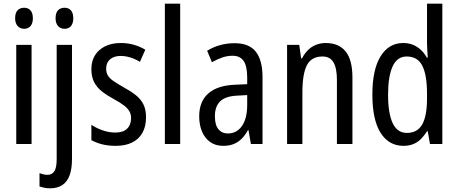

<svg xmlns="http://www.w3.org/2000/svg" viewBox="-20 -780 2483 1040"><path d="M151 -537V0H68V-537ZM111 -738Q133 -738 145.5 -723.5Q158 -709 158 -681Q158 -654 145.5 -639Q133 -624 111 -624Q89 -624 75.5 -639Q62 -654 62 -681Q62 -710 75 -724Q88 -738 111 -738Z M251 240Q234 240 220 237Q206 234 194 230V158Q205 162 215.5 164.5Q226 167 237 167Q262 167 274.5 147.5Q287 128 287 83V-537H370V81Q370 134 357 169.5Q344 205 317.5 222.5Q291 240 251 240ZM281 -681Q281 -710 294 -724Q307 -738 330 -738Q352 -738 364.5 -723.5Q377 -709 377 -681Q377 -654 364.5 -639Q352 -624 330 -624Q308 -624 294.5 -639Q281 -654 281 -681Z M771 -145Q771 -95 751.5 -60.5Q732 -26 695.5 -8Q659 10 607 10Q565 10 532.5 1.5Q500 -7 475 -21V-104Q500 -87 534.5 -74.5Q569 -62 605 -62Q647 -62 668.5 -83Q690 -104 690 -141Q690 -161 681 -177Q672 -193 652 -208.5Q632 -224 597 -243Q560 -263 532.5 -284.5Q505 -306 490 -335Q475 -364 475 -405Q475 -471 519 -509Q563 -547 635 -547Q672 -547 705 -537.5Q738 -528 767 -511L738 -445Q722 -455 705 -462Q688 -469 670 -473Q652 -477 634 -477Q597 -477 576 -458.5Q555 -440 555 -408Q555 -387 564 -371.5Q573 -356 594 -341.5Q615 -327 650 -307Q687 -287 714.5 -265.5Q742 -244 756.5 -215.5Q771 -187 771 -145Z M956 0H873V-760H956Z M1251 -546Q1330 -546 1366 -499.5Q1402 -453 1402 -363V0H1339L1326 -75H1323Q1307 -46 1288 -27.5Q1269 -9 1245 0.5Q1221 10 1189 10Q1147 10 1118 -11Q1089 -32 1074 -68Q1059 -104 1059 -150Q1059 -230 1108 -273.5Q1157 -317 1252 -321L1319 -324V-359Q1319 -422 1299.5 -450Q1280 -478 1240 -478Q1212 -478 1185 -469Q1158 -460 1128 -443L1102 -505Q1134 -525 1171.5 -535.5Q1209 -546 1251 -546ZM1265 -262Q1201 -259 1172.5 -231Q1144 -203 1144 -151Q1144 -103 1163 -80Q1182 -57 1214 -57Q1262 -57 1290.5 -97.5Q1319 -138 1319 -213V-265Z M1744 -547Q1815 -547 1852 -501.5Q1889 -456 1889 -360V0H1805V-347Q1805 -410 1786.5 -442Q1768 -474 1727 -474Q1667 -474 1642.5 -427Q1618 -380 1618 -279V0H1535V-537H1601L1611 -464H1616Q1630 -491 1649 -509.5Q1668 -528 1692.5 -537.5Q1717 -547 1744 -547Z M2166 10Q2086 10 2041.5 -60.5Q1997 -131 1997 -268Q1997 -403 2041.5 -475Q2086 -547 2164 -547Q2193 -547 2216.5 -537.5Q2240 -528 2259 -510.5Q2278 -493 2292 -468H2297Q2296 -488 2294.5 -507.5Q2293 -527 2293 -543V-760H2376V0H2309L2297 -69H2293Q2278 -45 2260 -27Q2242 -9 2218.5 0.5Q2195 10 2166 10ZM2184 -60Q2241 -60 2267 -106Q2293 -152 2293 -246V-272Q2293 -374 2267.5 -424Q2242 -474 2183 -474Q2131 -474 2106.5 -420Q2082 -366 2082 -267Q2082 -166 2107 -113Q2132 -60 2184 -60Z"/></svg>

Font: Noto Sans Display Condensed
Style: Regular
Weight: 400
Width: 3
Designer: Monotype Design Team
Foundry: Monotype Imaging Inc.
Version: Version 2.003